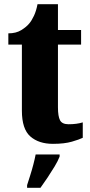

<svg xmlns="http://www.w3.org/2000/svg" viewBox="-20 -680 433 921"><path d="M234 10Q166 10 125.5 -25.5Q85 -61 85 -149V-466H20V-520Q57 -520 82 -535.5Q107 -551 120 -567Q132 -581 143 -604.5Q154 -628 160 -660H258V-536H369V-466H258V-165Q258 -122 268 -103Q278 -84 309 -84Q348 -84 377 -93V-19Q361 -11 325 -0.5Q289 10 234 10ZM110 208Q116 189 124.5 162.5Q133 136 140 109Q147 82 151 61H266V71Q258 92 242 118.5Q226 145 208 172Q190 199 174 221H110Z"/></svg>

Font: Noto Serif Condensed Black
Style: Regular
Weight: 900
Width: 3
Designer: Monotype Design Team
Foundry: Monotype Imaging Inc.
Version: Version 2.015; ttfautohint (v1.8.4.7-5d5b)